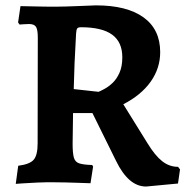

<svg xmlns="http://www.w3.org/2000/svg" viewBox="-20 -666 681 702"><path d="M514.3 16Q481.6 16 454.2 -7.7Q426.8 -31.5 404.6 -77.2L317.9 -252.7H247.1L245.5 -140.2Q245.5 -106.5 250 -90.1Q254.5 -73.7 269.7 -68.7Q285 -63.6 317 -62.7L320.4 -56.9L310.9 4Q310.9 4 296.9 3.5Q282.8 3 261.7 2.3Q240.5 1.5 218.2 1Q195.9 0.5 178.8 0.5Q148.4 0 115.8 1.5Q83.2 2.9 60.4 4.6Q37.6 6.3 37.6 6.3L46.6 -59.9Q89.1 -65.4 103.4 -82.2Q117.6 -99.1 117.6 -141.6L118.2 -528.7Q118.2 -557.6 111.6 -567.9Q105 -578.2 86.2 -578.2Q76.3 -578.2 64 -577.2Q51.7 -576.2 51.7 -576.2L46.1 -583.8L54.9 -643.6Q54.9 -643.6 68.4 -643.3Q82 -643.1 102.4 -642.6Q122.9 -642.1 144.2 -641.8Q165.4 -641.5 179.9 -641.5Q195.1 -641.5 220.1 -642.2Q245.2 -643 270.6 -644Q296.1 -645 313.5 -645.7Q330.8 -646.4 330.8 -646.4Q444.1 -646.4 504.9 -602.4Q565.7 -558.4 565.7 -475.4Q565.7 -416.3 530.8 -367.2Q495.9 -318.1 430.8 -284.8L519.2 -142.4Q546.8 -97.2 573 -76.6Q599.1 -56 631 -56L638.2 -46.6L630.8 5ZM340.4 -330.3Q348.1 -333.4 362.3 -341.1Q376.6 -348.7 391.5 -362.7Q406.4 -376.6 416.8 -399.8Q427.2 -422.9 427.2 -456.5Q427.2 -512.2 390 -539.3Q352.9 -566.4 275.8 -566.4Q265.8 -566.4 262.5 -562.2Q259.2 -557.9 258.2 -543.9Q254.7 -483.4 252.6 -434.9Q250.6 -386.5 249.6 -340.3Z"/></svg>

Font: Alegreya
Style: Regular
Weight: 400
Designer: Juan Pablo del Peral
Foundry: Huerta Tipografica
Version: Version 2.009